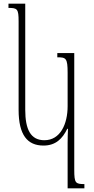

<svg xmlns="http://www.w3.org/2000/svg" viewBox="-20 -780 511 1042"><path d="M347 242H438V219C390 219 383 214 383 142V-492H291V-469C338 -469 347 -465 347 -385V-204C347 -106 307 -19 221 -19C146 -19 117 -78 117 -184V-760H26V-737C74 -737 81 -732 81 -664V-184C81 -47 129 10 216 10C282 10 319 -27 345 -81H349C348 -57 347 -30 347 -6Z"/></svg>

Font: Noto Serif Armenian Condensed ExtraLight
Style: Regular
Weight: 200
Width: 3
Designer: Monotype Design Team
Foundry: Monotype Imaging Inc.
Version: Version 2.008